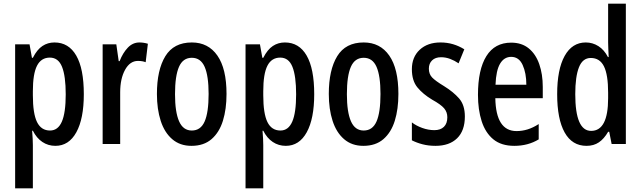

<svg xmlns="http://www.w3.org/2000/svg" viewBox="-20 -780 3471 1040"><path d="M275 -550Q352 -550 393 -479Q434 -408 434 -270Q434 -137 393.5 -63.5Q353 10 280 10Q241 10 209.5 -11Q178 -32 158 -72H154Q156 -48 157 -28.5Q158 -9 158 6V240H62V-540H140L153 -467H158Q181 -512 210 -531Q239 -550 275 -550ZM250 -468Q203 -468 180.5 -424Q158 -380 158 -286V-264Q158 -165 180.5 -119Q203 -73 251 -73Q294 -73 315 -121Q336 -169 336 -269Q336 -368 316 -418Q296 -468 250 -468Z M735 -550Q758 -550 781 -543L769 -443Q752 -450 727 -450Q684 -450 657.5 -402Q631 -354 631 -280V0H536V-540H610L623 -449H628Q645 -493 672 -521.5Q699 -550 735 -550Z M1207 -271Q1207 -189 1187.5 -126Q1168 -63 1126 -26.5Q1084 10 1017 10Q955 10 913 -26Q871 -62 850.5 -125.5Q830 -189 830 -271Q830 -401 875.5 -475.5Q921 -550 1019 -550Q1108 -550 1157.5 -479Q1207 -408 1207 -271ZM928 -270Q928 -173 950 -123Q972 -73 1019 -73Q1067 -73 1088.5 -122Q1110 -171 1110 -271Q1110 -369 1088.5 -418Q1067 -467 1019 -467Q971 -467 949.5 -418Q928 -369 928 -270Z M1523 -550Q1600 -550 1641 -479Q1682 -408 1682 -270Q1682 -137 1641.5 -63.5Q1601 10 1528 10Q1489 10 1457.5 -11Q1426 -32 1406 -72H1402Q1404 -48 1405 -28.5Q1406 -9 1406 6V240H1310V-540H1388L1401 -467H1406Q1429 -512 1458 -531Q1487 -550 1523 -550ZM1498 -468Q1451 -468 1428.5 -424Q1406 -380 1406 -286V-264Q1406 -165 1428.5 -119Q1451 -73 1499 -73Q1542 -73 1563 -121Q1584 -169 1584 -269Q1584 -368 1564 -418Q1544 -468 1498 -468Z M2138 -271Q2138 -189 2118.5 -126Q2099 -63 2057 -26.5Q2015 10 1948 10Q1886 10 1844 -26Q1802 -62 1781.5 -125.5Q1761 -189 1761 -271Q1761 -401 1806.5 -475.5Q1852 -550 1950 -550Q2039 -550 2088.5 -479Q2138 -408 2138 -271ZM1859 -270Q1859 -173 1881 -123Q1903 -73 1950 -73Q1998 -73 2019.5 -122Q2041 -171 2041 -271Q2041 -369 2019.5 -418Q1998 -467 1950 -467Q1902 -467 1880.5 -418Q1859 -369 1859 -270Z M2498 -149Q2498 -72 2456 -31Q2414 10 2339 10Q2301 10 2268.5 1.5Q2236 -7 2211 -20V-117Q2234 -99 2267 -87Q2300 -75 2333 -75Q2366 -75 2384.5 -93Q2403 -111 2403 -145Q2403 -173 2385.5 -193.5Q2368 -214 2321 -240Q2271 -270 2241 -306.5Q2211 -343 2211 -405Q2211 -471 2253.5 -510.5Q2296 -550 2366 -550Q2402 -550 2434 -540.5Q2466 -531 2495 -513L2464 -437Q2442 -452 2418 -461Q2394 -470 2369 -470Q2338 -470 2320.5 -453Q2303 -436 2303 -408Q2303 -379 2320.5 -360.5Q2338 -342 2386 -313Q2436 -282 2467 -246.5Q2498 -211 2498 -149Z M2749 -549Q2806 -549 2844 -518Q2882 -487 2901 -432.5Q2920 -378 2920 -309V-248H2663Q2666 -70 2778 -70Q2808 -70 2837.5 -79Q2867 -88 2898 -108V-25Q2840 10 2766 10Q2695 10 2652 -25.5Q2609 -61 2589 -123.5Q2569 -186 2569 -266Q2569 -403 2614.5 -476Q2660 -549 2749 -549ZM2749 -472Q2711 -472 2689 -435.5Q2667 -399 2664 -321H2831Q2831 -384 2811 -428Q2791 -472 2749 -472Z M3157 10Q3079 10 3038.5 -62.5Q2998 -135 2998 -270Q2998 -404 3038.5 -477Q3079 -550 3153 -550Q3190 -550 3221.5 -530Q3253 -510 3273 -471H3277Q3276 -496 3275 -515.5Q3274 -535 3274 -550V-760H3370V0H3293L3280 -66H3274Q3252 -28 3224 -9Q3196 10 3157 10ZM3182 -71Q3274 -71 3274 -248V-278Q3274 -375 3251.5 -420.5Q3229 -466 3180 -466Q3136 -466 3116 -415.5Q3096 -365 3096 -270Q3096 -71 3182 -71Z"/></svg>

Font: Noto Sans Ethiopic ExtraCondensed Medium
Style: Regular
Weight: 500
Width: 2
Designer: Monotype Design Team
Foundry: Monotype Imaging Inc.
Version: Version 2.102; ttfautohint (v1.8.4.7-5d5b)